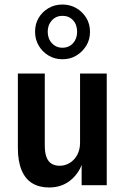

<svg xmlns="http://www.w3.org/2000/svg" viewBox="-20 -819 553 849"><path d="M197 10Q154 10 123 -8.5Q92 -27 75.5 -66.5Q59 -106 59 -165V-494H178V-177Q178 -143 186 -123Q194 -103 209 -94.5Q224 -86 244 -86Q268 -86 289 -99Q310 -112 322 -135Q334 -158 334 -188V-494H452V0H341V-92H342Q325 -47 287.5 -18.5Q250 10 197 10ZM256 -557Q222 -557 194.5 -573.5Q167 -590 151 -617.5Q135 -645 135 -679Q135 -713 151 -740Q167 -767 194.5 -783Q222 -799 256 -799Q290 -799 317.5 -783Q345 -767 361.5 -740Q378 -713 378 -678Q378 -644 361.5 -617Q345 -590 318 -573.5Q291 -557 256 -557ZM256 -608Q285 -608 303 -628Q321 -648 321 -678Q321 -710 303 -729.5Q285 -749 256 -749Q228 -749 209.5 -729Q191 -709 191 -679Q191 -648 209.5 -628Q228 -608 256 -608Z"/></svg>

Font: Nunito Sans 10pt Condensed
Style: Bold
Weight: 700
Width: 3
Designer: Vernon Adams
Foundry: Vernon Adams
Version: Version 3.101;gftools[0.9.27]